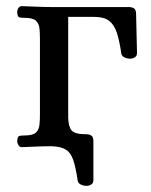

<svg xmlns="http://www.w3.org/2000/svg" viewBox="-20 -476 493 625"><path d="M51 3Q44 3 40 -3.5Q36 -10 36 -17Q37 -32 43 -33.5Q49 -35 59 -35Q87 -35 97 -44.5Q107 -54 108.5 -70Q110 -86 110 -103V-350Q110 -368 108.5 -383.5Q107 -399 97 -408.5Q87 -418 59 -418Q49 -418 43 -419.5Q37 -421 36 -436Q36 -444 40 -450Q44 -456 51 -456Q80 -455 104.5 -454Q129 -453 155 -453H400Q410 -453 416.5 -448.5Q423 -444 423 -430L426 -303Q426 -294 419 -289.5Q412 -285 404 -285Q394 -285 385.5 -289Q377 -293 375 -301Q369 -343 360.5 -369Q352 -395 335.5 -408Q319 -421 287 -421H202V-108Q202 -104 202 -103Q202 -98 202 -92Q203 -64 213 -51.5Q223 -39 261 -39Q271 -39 277.5 -34.5Q284 -30 284 -16V111Q284 120 277 124.5Q270 129 262 129Q252 129 243.5 125Q235 121 233 113Q227 71 219 46.5Q211 22 195 11.5Q179 1 148 0Q124 0 101 1Q78 2 51 3Z"/></svg>

Font: Alice
Style: Regular
Weight: 400
Designer: Ksenia Yerulevich
Foundry: Cyreal (http://www.cyreal.org/)
Version: Version 2.003; ttfautohint (v1.8.3)